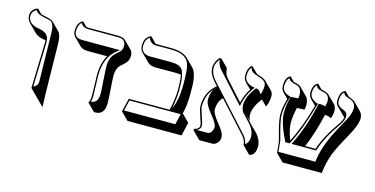

<svg xmlns="http://www.w3.org/2000/svg" viewBox="-71 -922 2705 1386"><g transform="rotate(15 1281.5 -229.5)"><path d="M179.2 5.9 189 -335.9Q189 -345.2 188 -352.5Q178.7 -354.5 167.5 -356.4Q128.9 -363.3 105.5 -386.2L48.8 -442.9Q27.3 -465.8 26.9 -494.1Q26.9 -519 39.8 -535.2Q52.7 -551.3 65.4 -555.2L78.1 -559.1L110.8 -525.9Q121.1 -522.5 140.1 -519Q188.5 -510.7 203.1 -496.1L259.8 -439.5Q282.2 -415.5 282.7 -349.6L288.6 5.4L292 119.1L235.4 62.5ZM189.5 -6.8Q221.2 -20 222.2 -50.8L215.8 -405.8Q215.8 -479 189.5 -495.6Q176.8 -502.9 138.2 -509.3Q89.8 -518.6 76.2 -538.1Q73.2 -542.5 71.3 -546.4Q38.1 -530.8 37.1 -494.1Q37.1 -451.7 84 -431.2Q97.7 -425.3 112.8 -422.9Q175.3 -413.6 190.4 -380.9Q198.7 -362.3 199.2 -335.9Z M728.5 -234.4Q728.5 -200.2 733.9 -132.3Q739.3 -63.5 739.3 -28.3Q738.3 57.1 671.4 57.6H660.2L604 1Q615.7 -18.1 615.7 -48.8Q615.7 -82.5 613.8 -139.2Q611.8 -185.1 611.8 -207Q612.3 -295.9 647.5 -356.4H505.4Q463.9 -356.9 445.3 -375L388.7 -431.6Q374 -447.8 374 -474.1Q374 -495.1 378.4 -510.5Q382.8 -525.9 388.9 -533.9Q395 -542 400.9 -546.9Q406.7 -551.8 411.1 -553.2L416 -554.2L448.2 -521.5Q456.5 -520 464.8 -520H687Q724.6 -519.5 741.7 -502.9L798.3 -446.3Q813.5 -430.2 813.5 -401.4Q813.5 -363.3 781.7 -336.4Q751.5 -310.5 743.7 -297.9Q729 -272 728.5 -234.4ZM661.6 -291Q661.6 -354 702.6 -389.6Q731.9 -415.5 735.8 -420.9Q746.6 -437 746.6 -458Q746.6 -502.9 705.6 -508.8Q696.8 -509.8 687 -509.8H464.8Q424.3 -510.7 409.7 -541Q384.3 -523.4 383.8 -474.1Q383.8 -428.7 432.6 -423.8Q440.4 -423.3 448.7 -422.9H725.6L703.1 -405.3Q622.6 -340.3 621.6 -207Q621.6 -185.1 623.5 -139.6Q626 -82.5 626 -48.8Q625.5 -25.9 619.6 -9.3Q662.6 -11.7 670.9 -59.1Q672.9 -71.3 672.9 -85Q672.9 -98.1 664.1 -230.5Q661.6 -265.1 661.6 -291Z M1072.3 -533.2Q1166 -532.7 1204.1 -495.6L1260.7 -439Q1295.4 -404.3 1298.3 -306.6Q1298.8 -285.2 1298.8 -245.6Q1298.3 -155.8 1281.7 -99.6L1337.9 -43.5L1314.9 56.6H911.1L854.5 0L878.4 -100.1H1184.6Q1204.6 -193.8 1204.6 -255.9Q1204.6 -331.5 1196.3 -366.2Q1181.6 -368.2 1158.2 -368.7H1003.9Q967.3 -369.1 945.8 -390.1L889.2 -446.3Q869.6 -466.8 869.6 -497.1Q869.6 -517.1 874.5 -533Q879.4 -548.8 887 -556.9Q894.5 -564.9 901.6 -570.1Q908.7 -575.2 913.6 -576.7L918.5 -578.1L963.4 -533.2Q964.8 -533.2 965.3 -533.2ZM1198.2 -116.7Q1232.4 -177.7 1232.4 -301.8Q1232.4 -417 1219.2 -453.1Q1198.7 -509.8 1122.1 -520Q1099.6 -522.9 1072.3 -522.9H965.3Q927.2 -524.4 911.6 -564.9Q879.9 -546.4 879.4 -497.1Q879.4 -450.7 922.9 -438Q934.6 -435.1 947.3 -435.1H1101.6Q1167 -435.1 1188.5 -407.2Q1214.4 -372.1 1214.4 -255.9Q1214.4 -194.3 1198.2 -116.7ZM886.2 -89.8 867.2 -9.8H1250.5L1269 -89.8Z M1868.2 -385.3Q1868.2 -345.2 1852.5 -308.6Q1850.1 -303.2 1849.1 -303.2L1809.1 -343.3Q1808.1 -343.3 1807.1 -343.3Q1753.4 -272 1752.9 -217.3Q1753.4 -191.4 1765.6 -168.9L1709 -225.6L1774.4 -154.8L1831.1 -98.6Q1868.7 -54.2 1869.1 -8.3Q1869.1 36.6 1844.2 57.1Q1833.5 64.9 1821.8 65.4L1765.6 8.8Q1762.2 -28.3 1739.3 -54.2L1534.2 -280.3Q1500 -249.5 1498 -187.5Q1498 -157.7 1543.5 -102.1Q1588.4 -46.9 1594.7 -21.5Q1596.7 -12.7 1597.2 -5.4Q1597.2 29.3 1569.3 48.8Q1558.1 56.2 1547.9 56.6H1446.8L1390.6 0Q1388.7 -4.4 1388.2 -5.9Q1389.6 -12.2 1395.5 -15.1Q1417.5 -18.1 1426.3 -37.1Q1428.2 -42.5 1428.2 -46.9Q1428.2 -58.6 1406.2 -121.1Q1391.6 -162.6 1391.6 -184.1Q1391.6 -264.6 1436.5 -320.3Q1452.1 -338.9 1469.7 -351.6L1439.5 -385.3Q1401.9 -429.7 1401.4 -475.1Q1402.3 -517.6 1435.5 -554.2H1448.2L1504.9 -497.6Q1506.8 -455.1 1529.8 -428.2L1661.6 -282.2Q1676.3 -345.2 1707.5 -391.1L1665.5 -432.6Q1646.5 -452.6 1646.5 -481.9Q1646.5 -512.7 1654.5 -531.7Q1662.6 -550.8 1670.9 -555.2L1679.2 -559.1Q1681.2 -557.6 1682.1 -556.6L1726.6 -512.2Q1736.3 -508.8 1747.6 -504.9Q1781.7 -495.1 1795.9 -481.4L1852.5 -424.8Q1867.7 -408.7 1868.2 -385.3ZM1453.6 -325.2Q1406.2 -276.4 1401.9 -194.8Q1401.4 -189 1401.4 -184.1Q1401.4 -166 1425.8 -98.6Q1438.5 -63.5 1438.5 -46.9Q1437.5 -23.9 1412.1 -9.8H1491.2Q1509.8 -9.8 1523.4 -35.2Q1530.3 -48.8 1530.3 -62Q1530.3 -86.4 1488.3 -137.7Q1440.9 -195.8 1433.6 -226.1Q1431.6 -235.8 1431.6 -244.1Q1432.1 -291.5 1453.6 -325.2ZM1485.4 -349.1 1488.3 -345.7 1747.1 -60.5Q1768.6 -35.2 1773.9 -2.4Q1795.9 -11.7 1801.8 -52.2Q1802.7 -59.1 1802.2 -64.9Q1801.3 -107.4 1767.1 -148.4L1700.7 -219.7L1700.2 -220.7Q1686.5 -246.6 1686.5 -273.9Q1687.5 -333 1742.7 -406.2L1745.6 -410.6L1751.5 -410.2Q1771 -408.7 1787.6 -379.9Q1789.1 -377.9 1789.6 -377Q1801.3 -414.1 1801.3 -441.9Q1801.3 -477.5 1755.9 -492.2Q1750.5 -493.7 1744.6 -495.6Q1728.5 -500.5 1716.3 -506.1Q1704.1 -511.7 1697.5 -515.6Q1690.9 -519.5 1686.3 -525.4Q1681.6 -531.2 1680.7 -533.4Q1679.7 -535.6 1678.7 -541L1677.2 -546.4Q1657.2 -528.8 1656.2 -481.9Q1656.2 -432.6 1718.8 -416Q1720.2 -415.5 1720.7 -415.5L1735.8 -412.1L1726.1 -399.9Q1686.5 -349.1 1670.4 -275.4L1666.5 -256.8L1651.9 -272.5L1465.8 -478.5Q1443.4 -505.4 1439 -543Q1411.6 -509.8 1411.6 -475.1Q1412.6 -432.6 1446.8 -391.6L1477.1 -357.9Z M2531.7 -395.5Q2531.7 -348.1 2481 -257.8Q2418 -145 2398.4 -94.7Q2369.6 -18.6 2362.8 56.6H2069.8L2013.2 0Q2011.7 -6.8 2007.3 -64.5Q2006.3 -77.6 2003.9 -85.9Q1998.5 -106.4 1988.8 -142.1Q1963.9 -231.4 1963.9 -275.9Q1964.4 -330.1 1983.9 -394.5L1945.3 -433.6Q1928.7 -451.7 1928.2 -477.1Q1928.2 -543.5 1962.4 -558.1Q1962.4 -558.1 1964.8 -559.1L1998 -525.9Q2008.3 -522.9 2022.9 -520Q2041 -515.6 2052.7 -504.9L2108.9 -448.2Q2127.9 -427.7 2128.4 -387.2Q2128.4 -367.7 2123.5 -352.5Q2108.4 -352.5 2089.4 -351.1Q2075.7 -350.1 2068.4 -350.6Q2052.7 -289.6 2052.7 -235.4Q2053.2 -183.6 2082.5 -110.8Q2140.6 -223.6 2190.4 -398.4L2151.9 -437Q2133.3 -456.5 2132.8 -482.9Q2132.8 -502.9 2137 -518.1Q2141.1 -533.2 2146.5 -540.5Q2151.9 -547.9 2157.5 -552.5Q2163.1 -557.1 2167 -558.1L2170.9 -559.1L2205.1 -524.9Q2206.1 -524.9 2208 -524.4Q2212.9 -523.4 2214.8 -522.9Q2250.5 -513.7 2262.2 -502.9L2318.8 -446.3Q2335.4 -428.2 2335.4 -395.5Q2335 -369.6 2323.7 -342.3Q2303.7 -354 2276.4 -354.5Q2244.6 -212.9 2196.8 -100.1H2273.9Q2308.1 -203.1 2391.1 -318.8Q2412.1 -349.6 2416.5 -373Q2411.1 -377 2407.2 -380.9L2350.6 -437.5Q2335.4 -453.6 2335 -476.1Q2335 -498 2339.1 -515.1Q2343.3 -532.2 2349.1 -540Q2355 -547.9 2361.6 -552.5Q2368.2 -557.1 2372.1 -558.1L2376 -559.1L2409.7 -524.9Q2414.1 -523.4 2416 -522.9Q2445.8 -512.2 2457 -502L2513.2 -445.3Q2531.2 -426.3 2531.7 -395.5ZM2464.8 -452.1Q2464.8 -497.1 2421.9 -510.7Q2420.4 -511.2 2417.5 -512.2Q2414.1 -513.2 2412.6 -513.7Q2386.7 -523.4 2382.3 -526.9Q2373.5 -535.2 2369.1 -545.9Q2345.7 -528.8 2345.2 -476.1Q2347.2 -441.9 2387.2 -427.2Q2417.5 -417 2424.3 -398.9Q2426.8 -390.6 2427.2 -381.8Q2426.3 -351.6 2399.4 -313Q2316.9 -197.3 2283.7 -96.7L2281.2 -89.8H2097.7L2105 -104.5Q2170.4 -236.3 2210.4 -413.1L2211.9 -420.9H2220.2Q2246.1 -420.4 2261.7 -413.6Q2269 -438 2269 -452.1Q2269 -497.1 2234.4 -507.8Q2230.5 -509.3 2212.9 -513.2Q2186 -520 2179.2 -524.9Q2169.4 -533.2 2164.6 -545.4Q2143.6 -528.3 2143.1 -482.9Q2145 -441.4 2197.3 -421.4L2206.1 -418.5L2203.6 -409.2Q2149.4 -214.4 2085.9 -95.2L2083 -89.8H2050.8L2048.3 -95.7Q1986.8 -218.3 1985.8 -292Q1985.8 -348.1 2002.4 -409.7L2004.4 -417H2012.2Q2019.5 -417 2031.7 -418Q2047.9 -418.9 2059.1 -418.9Q2062 -433.6 2062 -443.8Q2061 -501 2021 -510.3Q1974.6 -519 1962.4 -538.6Q1960.4 -542 1959.5 -544.4Q1938.5 -524.9 1938 -477.1Q1939.9 -435.5 1991.7 -419.4L2002 -416.5L1998.5 -406.7Q1974.1 -333 1974.1 -275.9Q1974.1 -232.9 2000.5 -138.2Q2008.8 -108.4 2013.7 -88.4Q2015.1 -82.5 2019 -28.3Q2020 -18.1 2021.5 -9.8H2296.9Q2309.6 -129.9 2388.7 -273.9Q2443.4 -373 2452.1 -394.5Q2464.8 -427.2 2464.8 -452.1Z"/></g></svg>

Font: Linux Biolinum Shadow O
Style: Regular
Weight: 400
Designer: Philipp H. Poll
Foundry: Philipp H. Poll
Version: Version 1.0.4